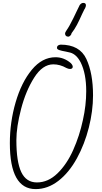

<svg xmlns="http://www.w3.org/2000/svg" viewBox="-20 -1283 701 1325"><path d="M48 -295Q48 -440 88 -577.5Q128 -715 199.5 -801.5Q271 -888 363 -888Q421 -888 468 -848Q482 -834 482 -822Q482 -815 477 -811Q472 -807 463 -807Q452 -807 438 -814Q394 -839 348 -839Q274 -839 216 -747.5Q158 -656 125.5 -531Q93 -406 93 -316Q93 -166 127 -95Q161 -24 235 -24Q312 -24 376.5 -86.5Q441 -149 485 -247.5Q529 -346 552 -454Q575 -556 575 -654Q575 -775 537 -852Q508 -908 465 -920Q456 -923 434 -927Q405 -932 389 -937.5Q373 -943 373 -953Q373 -972 398 -975Q530 -975 576 -876Q622 -777 622 -625Q622 -517 593 -402.5Q564 -288 511 -191Q456 -91 382.5 -34.5Q309 22 226 22Q48 22 48 -295ZM429 -1053Q429 -1059 440 -1075Q458 -1100 486 -1157Q490 -1165 508 -1203Q516 -1218 530 -1248Q541 -1263 555 -1263Q573 -1263 573 -1246Q573 -1237 566 -1224Q562 -1219 557 -1207.5Q552 -1196 547 -1187Q528 -1144 511.5 -1112.5Q495 -1081 474 -1054Q473 -1045 465.5 -1037.5Q458 -1030 452 -1030Q429 -1030 429 -1053Z"/></svg>

Font: Bad Script
Style: Regular
Weight: 400
Italic angle: -10°
Designer: Roman Shchyukin (Gaslight Type Foundry), Cyreal (Charset Expansion)
Foundry: Gaslight
Version: Version 2.000